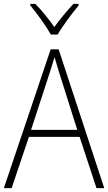

<svg xmlns="http://www.w3.org/2000/svg" viewBox="-20 -969 557 989"><path d="M242 -791H277C302 -835 351 -900 385 -941V-949H358C323 -911 289 -870 260 -830C232 -869 195 -916 162 -949H136V-941C168 -903 217 -836 242 -791ZM477 0H517L282 -715H241L0 0H40L129 -264H390ZM288 -585 378 -300H140L233 -585C242 -614 252 -644 261 -675C270 -642 280 -611 288 -585Z"/></svg>

Font: Noto Sans Myanmar SemiCondensed ExtraLight
Style: Regular
Weight: 200
Width: 4
Designer: Monotype Design Team
Foundry: Monotype Imaging Inc.
Version: Version 2.107